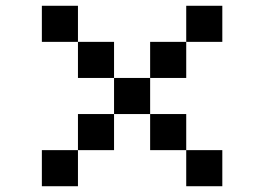

<svg xmlns="http://www.w3.org/2000/svg" viewBox="-20 -645 915 665"><path d="M625 0V-125H500V-250H375V-375H250V-500H125V-625H250V-500H375V-375H500V-250H625V-125H750V0ZM500 -375V-500H625V-625H750V-500H625V-375ZM250 -125V-250H375V-125ZM125 0V-125H250V0Z"/></svg>

Font: Silkscreen
Style: Regular
Weight: 400
Designer: Jason Kottke
Foundry: Jason Kottke
Version: Version 1.001; ttfautohint (v1.8.4.7-5d5b)